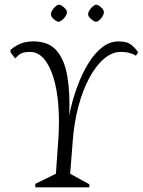

<svg xmlns="http://www.w3.org/2000/svg" viewBox="-20 -801 611 821"><path d="M131 0V-15L219 -58L229 -199Q235 -281 229.5 -350.5Q224 -420 208 -471Q192 -522 167 -550.5Q142 -579 109 -579Q81 -579 68.5 -571.5Q56 -564 45 -551L25 -577V-588Q48 -607 70.5 -615.5Q93 -624 123 -624Q189 -624 223 -583.5Q257 -543 268.5 -471.5Q280 -400 276 -308Q288 -369 308.5 -425.5Q329 -482 356 -527Q383 -572 416 -598Q449 -624 486 -624Q523 -624 541.5 -609Q560 -594 571 -577L561 -563Q550 -570 534 -574.5Q518 -579 496 -579Q459 -579 424.5 -549.5Q390 -520 362 -468Q334 -416 315.5 -347Q297 -278 291 -198L280 -58L362 -13V0ZM390 -708Q385 -708 377 -713.5Q369 -719 362.5 -726.5Q356 -734 357 -741Q357 -749 363 -758Q369 -767 377.5 -774Q386 -781 391 -781Q397 -781 405 -775.5Q413 -770 419 -762.5Q425 -755 424 -747Q424 -740 418 -730.5Q412 -721 404.5 -714.5Q397 -708 390 -708ZM230 -708Q225 -708 217 -713.5Q209 -719 203 -726.5Q197 -734 198 -741Q198 -749 204 -758Q210 -767 218 -774Q226 -781 232 -781Q238 -781 246 -775.5Q254 -770 260.5 -762.5Q267 -755 266 -747Q266 -740 259.5 -730.5Q253 -721 244.5 -714.5Q236 -708 230 -708Z"/></svg>

Font: Ancizar Serif Light
Style: Italic
Weight: 300
Italic angle: -4°
Designer: Cesar Puertas, Viviana Monsalve, Julian Moncada, Julian Prieto, Jose Castro, Felipe Aragon, Mariel Hernandez, Sara Alarc
Version: Version 8.100